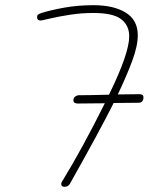

<svg xmlns="http://www.w3.org/2000/svg" viewBox="-20 -720 615 740"><path d="M533 -345Q533 -336 528.5 -330Q524 -324 515 -324L418 -323Q364 -215 249 -11Q242 0 229 0Q216 0 216 -11Q216 -16 219 -20Q298 -149 384 -322L280 -321Q263 -321 263 -333Q263 -343 270 -348Q277 -353 285 -353Q326 -353 400 -355L402 -359Q478 -515 478 -580Q478 -622 447 -646Q416 -670 340 -670Q294 -670 252 -663.5Q210 -657 179 -650Q148 -643 139 -641H135Q130 -641 126.5 -644Q123 -647 123 -653Q123 -661 127 -664Q131 -667 140 -670Q175 -681 227.5 -690.5Q280 -700 340 -700Q418 -700 464.5 -671.5Q511 -643 511 -584Q511 -543 489.5 -485Q468 -427 434 -356L517 -357Q533 -357 533 -345Z"/></svg>

Font: Mali ExtraLight
Style: Italic
Weight: 275
Italic angle: -10°
Version: Version 1.000; ttfautohint (v1.6)